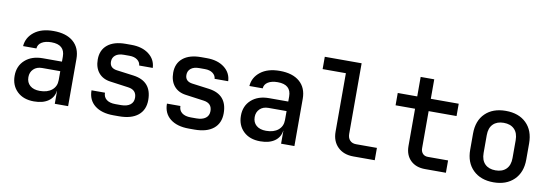

<svg xmlns="http://www.w3.org/2000/svg" viewBox="-56 -1112 4311 1504"><g transform="rotate(10 2100.0 -360.0)"><path d="M245 10Q161 10 111.5 -37.5Q62 -85 62 -162Q62 -240 115 -287.5Q168 -335 256 -335H408V-375Q408 -470 301 -470Q253 -470 224 -452Q195 -434 193 -402H87Q92 -471 149 -515.5Q206 -560 302 -560Q404 -560 460 -511.5Q516 -463 516 -376V0H410V-103H409Q402 -50 359 -20Q316 10 245 10ZM276 -79Q337 -79 372.5 -108.5Q408 -138 408 -188V-259H264Q221 -259 195.5 -234Q170 -209 170 -170Q170 -128 198 -103.5Q226 -79 276 -79Z M878 9Q783 9 729 -34Q675 -77 675 -154H782Q782 -119 807 -99.5Q832 -80 878 -80H922Q969 -80 995 -99.5Q1021 -119 1021 -155Q1021 -218 954 -227L809 -247Q748 -255 714.5 -295.5Q681 -336 681 -401Q681 -476 732 -517.5Q783 -559 876 -559H921Q1007 -559 1060.5 -518Q1114 -477 1117 -410H1009Q1007 -437 983.5 -454.5Q960 -472 921 -472H876Q833 -472 809.5 -453Q786 -434 786 -402Q786 -351 843 -343L979 -325Q1126 -305 1126 -156Q1126 -77 1073 -34Q1020 9 922 9Z M1478 9Q1383 9 1329 -34Q1275 -77 1275 -154H1382Q1382 -119 1407 -99.5Q1432 -80 1478 -80H1522Q1569 -80 1595 -99.5Q1621 -119 1621 -155Q1621 -218 1554 -227L1409 -247Q1348 -255 1314.5 -295.5Q1281 -336 1281 -401Q1281 -476 1332 -517.5Q1383 -559 1476 -559H1521Q1607 -559 1660.5 -518Q1714 -477 1717 -410H1609Q1607 -437 1583.5 -454.5Q1560 -472 1521 -472H1476Q1433 -472 1409.5 -453Q1386 -434 1386 -402Q1386 -351 1443 -343L1579 -325Q1726 -305 1726 -156Q1726 -77 1673 -34Q1620 9 1522 9Z M2045 10Q1961 10 1911.5 -37.5Q1862 -85 1862 -162Q1862 -240 1915 -287.5Q1968 -335 2056 -335H2208V-375Q2208 -470 2101 -470Q2053 -470 2024 -452Q1995 -434 1993 -402H1887Q1892 -471 1949 -515.5Q2006 -560 2102 -560Q2204 -560 2260 -511.5Q2316 -463 2316 -376V0H2210V-103H2209Q2202 -50 2159 -20Q2116 10 2045 10ZM2076 -79Q2137 -79 2172.5 -108.5Q2208 -138 2208 -188V-259H2064Q2021 -259 1995.5 -234Q1970 -209 1970 -170Q1970 -128 1998 -103.5Q2026 -79 2076 -79Z M2785 0Q2707 0 2660.5 -45.5Q2614 -91 2614 -167V-632H2429V-730H2722V-169Q2722 -136 2740 -117Q2758 -98 2789 -98H2955V0Z M3355 0Q3282 0 3239 -42Q3196 -84 3196 -156V-452H3041V-550H3196V-705H3304V-550H3526V-452H3304V-157Q3304 -131 3319 -114.5Q3334 -98 3360 -98H3521V0Z M3900 9Q3798 9 3737.5 -50Q3677 -109 3677 -211V-339Q3677 -442 3737 -500.5Q3797 -559 3900 -559Q4003 -559 4063 -500.5Q4123 -442 4123 -339V-211Q4123 -109 4062.5 -50Q4002 9 3900 9ZM3900 -86Q3954 -86 3984.5 -116.5Q4015 -147 4015 -204V-346Q4015 -403 3984.5 -433.5Q3954 -464 3900 -464Q3846 -464 3815.5 -433.5Q3785 -403 3785 -346V-204Q3785 -147 3815.5 -116.5Q3846 -86 3900 -86Z"/></g></svg>

Font: JetBrains Mono SemiBold
Style: Regular
Weight: 472
Monospace: yes
Designer: Philipp Nurullin, Konstantin Bulenkov
Foundry: JetBrains
Version: Version 2.305; ttfautohint (v1.8.4.7-5d5b)